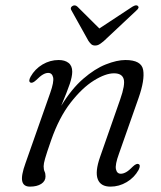

<svg xmlns="http://www.w3.org/2000/svg" viewBox="-20 -686 600 715"><path d="M93.5 -378.5Q84.5 -383 94 -400.5Q110 -429 138.2 -445.8Q166.5 -462.5 198.5 -462.5Q221.5 -462.5 235.2 -451.8Q249 -441 249 -419Q249 -401 239.8 -373.5Q230.5 -346 208 -292Q246.5 -355 289.8 -392.5Q333 -430 374.2 -446.2Q415.5 -462.5 447 -462.5Q507 -462.5 513.2 -425.2Q519.5 -388 496 -321L423 -113.5Q408 -72.5 411.8 -55.8Q415.5 -39 430 -39Q439 -39 449.8 -45Q460.5 -51 475 -66Q488.5 -78.5 496 -75Q505 -71 496 -53Q480 -24.5 451.8 -7.8Q423.5 9 391.5 9Q354.5 9 344 -18.8Q333.5 -46.5 352.5 -101L427.5 -315.5Q447 -371 440.5 -392Q434 -413 404.5 -413Q373 -413 329.5 -386Q286 -359 243 -303.8Q200 -248.5 170.5 -164Q153 -114 147.8 -95.2Q142.5 -76.5 142.5 -67Q142.5 -54.5 146 -47.2Q149.5 -40 149.5 -29Q149.5 -11.5 133.5 -1.2Q117.5 9 91.5 9Q67.5 9 62.8 -11.2Q58 -31.5 75 -78.5L167 -340Q181.5 -381 177.8 -397.8Q174 -414.5 159.5 -414.5Q150.5 -414.5 140 -408.5Q129.5 -402.5 114.5 -387.5Q101 -375 93.5 -378.5ZM367 -533.5Q357.5 -525.5 350.2 -521Q343 -516.5 334 -516.5Q325.5 -516.5 320.2 -521Q315 -525.5 309.5 -533.5L246.5 -646.5Q239.5 -657 249.5 -663.5Q259.5 -669.5 268.5 -661L350 -580L473 -661Q488 -670 493.5 -663.5Q500.5 -657.5 487.5 -646.5Z"/></svg>

Font: Fraunces 9pt S000 Light
Style: Italic
Weight: 300
Italic angle: -16°
Version: Version 1.000; ttfautohint (v1.8.3)